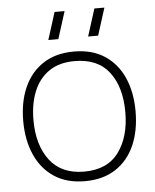

<svg xmlns="http://www.w3.org/2000/svg" viewBox="-53 -780 681 841"><g transform="rotate(-5 287.0 -360.0)"><path d="M399.5 -615H355.5L393.5 -735H437.5ZM224.5 -615H180.5L218.5 -735H262.5ZM287 15Q207 15 152 -21.5Q97 -58 68.5 -122.5Q40 -187 40 -271Q40 -356 69 -420Q98 -484 153.2 -519.5Q208.5 -555 287 -555Q367.5 -555 422.5 -518.8Q477.5 -482.5 505.8 -418.5Q534 -354.5 534 -271Q534 -185.5 505.5 -121.2Q477 -57 421.8 -21Q366.5 15 287 15ZM287 -27Q389 -27 439 -94.8Q489 -162.5 489 -271Q489 -381.5 438.8 -447.2Q388.5 -513 287 -513Q218.5 -513 173.8 -482Q129 -451 107 -396.5Q85 -342 85 -271Q85 -161 136.2 -94Q187.5 -27 287 -27Z"/></g></svg>

Font: Manrope ExtraLight ExtraLight
Style: Regular
Weight: 250
Version: Version 4.501